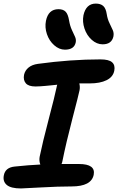

<svg xmlns="http://www.w3.org/2000/svg" viewBox="-30 -1039 659 1070"><path d="M542 -792Q509.3 -792 481.4 -816.9Q453.6 -841.8 440.9 -879.6Q428.2 -917.5 435.1 -954.1Q449.7 -1019 503.9 -1019Q530.3 -1019 545.2 -1005.9Q560.1 -992.7 564.9 -960Q569.3 -931.6 580.8 -908.7Q592.3 -885.7 598.9 -870.1Q605.5 -854.5 602.1 -835.9Q592.3 -792 542 -792ZM332 -762.2Q299.8 -762.2 272 -786.9Q244.1 -811.5 231.4 -849.1Q218.8 -886.7 226.1 -922.9Q239.3 -987.8 295.9 -987.8Q321.8 -987.8 335.4 -974.1Q349.1 -960.4 355 -924.8Q359.9 -895 370.8 -871.6Q381.8 -848.1 388.4 -833.5Q395 -818.8 392.1 -803.2Q383.8 -762.2 332 -762.2ZM86.9 11.2Q30.8 11.2 7.8 -8.3Q-15.1 -27.8 -8.8 -61Q-1 -105.5 51.8 -110.8Q129.4 -119.1 194.8 -122.1Q187 -141.6 190.9 -165Q206.5 -242.2 241.2 -374Q275.9 -505.9 285.2 -551.8Q287.1 -562.5 289.1 -566.9Q273.9 -565.4 253.2 -563.2Q232.4 -561 220.9 -560.1Q209.5 -559.1 194.8 -558.1Q180.2 -557.1 168 -557.1Q128.9 -557.1 113.8 -575Q98.6 -592.8 104 -622.1Q109.4 -646.5 129.2 -662.6Q148.9 -678.7 181.2 -683.1Q363.3 -708 529.8 -708Q576.7 -708 594.7 -691.9Q612.8 -675.8 606.9 -645Q600.1 -609.9 563.7 -592Q527.3 -574.2 471.2 -574.2H412.1Q417 -553.7 413.1 -535.2Q408.7 -512.7 373.5 -377.9Q338.4 -243.2 317.9 -141.1Q316.9 -134.3 313 -125H410.2Q503.9 -125 492.2 -64.9Q479 0 369.1 0Q294.9 0 197.3 5.6Q99.6 11.2 86.9 11.2Z"/></svg>

Font: Shantell Sans Normal
Style: Italic
Weight: 600
Italic angle: -11.31°
Designer: Stephen Nixon, Anya Danilova, Shantell Martin
Foundry: Arrow Type
Version: Version 1.006;[559af2be0]